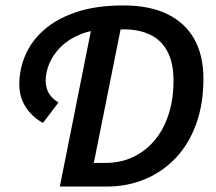

<svg xmlns="http://www.w3.org/2000/svg" viewBox="-20 -686 794 706"><path d="M200 0 321 -606H429L325 -87H369Q422 -87 467 -107.5Q512 -128 546 -167Q580 -206 599 -262.5Q618 -319 618 -390Q618 -455 595.5 -497Q573 -539 532 -558.5Q491 -578 436 -578H382Q320 -578 276 -560Q232 -542 203.5 -513.5Q175 -485 161.5 -452.5Q148 -420 148 -391Q148 -362 160 -342.5Q172 -323 195 -309L138 -234Q98 -256 74.5 -292.5Q51 -329 51 -376Q51 -430 72.5 -481.5Q94 -533 140 -574.5Q186 -616 259 -641Q332 -666 435 -666Q529 -666 594.5 -634.5Q660 -603 694 -543Q728 -483 728 -397Q728 -304 701.5 -230.5Q675 -157 627 -106Q579 -55 514 -27.5Q449 0 372 0Z"/></svg>

Font: Source Sans 3 ExtraLight SemiBold
Style: Italic
Weight: 600
Italic angle: -11°
Version: Version 3.052;hotconv 1.1.0;makeotfexe 2.6.0